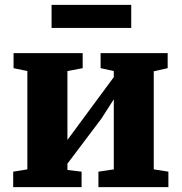

<svg xmlns="http://www.w3.org/2000/svg" viewBox="-20 -773 750 793"><path d="M34.5 0V-64L93 -73.5V-479.5L36 -491.5V-553.5H321.5V-491.5L258.5 -479.5V-195L310.5 -265.5L450 -454.5V-479.5L395.5 -491.5V-553.5H672.5V-491.5L615 -478.5V-73.5L675.5 -64V0H386.5V-64L450 -73.5V-363L399.5 -284L258.5 -97V-71L317 -64V0ZM522 -753V-657.5H193V-753Z"/></svg>

Font: Merriweather 24pt Black
Style: Regular
Weight: 900
Designer: Eben Sorkin
Foundry: Eben Sorkin
Version: Version 2.100